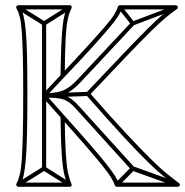

<svg xmlns="http://www.w3.org/2000/svg" viewBox="-20 -708 710 736"><path d="M157 -618H141V-341Q141 -341 141 -341Q141 -341 141 -341V-62H157V-341Q157 -341 157 -341Q157 -341 157 -341ZM495 -613 483 -623 277 -403Q277 -403 277 -403Q277 -403 277 -403Q256 -381 238.5 -370Q221 -359 200.5 -355Q180 -351 149 -349Q141 -348 141.5 -340.5Q142 -333 149 -333Q196 -335 221 -327.5Q246 -320 271 -291Q271 -291 271 -291Q271 -291 271 -291L483 -57L495 -67L283 -301Q283 -301 283 -301Q283 -301 283 -301Q255 -333 227 -342Q199 -351 149 -349Q141 -348 141.5 -340.5Q142 -333 149 -333Q182 -335 204.5 -339.5Q227 -344 246.5 -356.5Q266 -369 289 -393Q289 -393 289 -393Q289 -393 289 -393ZM226 -412 214 -422 143 -346Q141 -344 141 -341Q141 -338 143 -336L214 -256L226 -266L155 -346Q153 -348 153 -341Q153 -334 155 -336ZM243 7 251 -7 153 -69Q152 -70 149.5 -70Q147 -70 145 -69L46 -7L54 7L153 -55Q155 -57 149 -57Q143 -57 145 -55ZM54 -687 46 -673 145 -611Q147 -610 149.5 -610Q152 -610 153 -611L251 -673L243 -687L145 -625Q143 -624 149 -624Q155 -624 153 -625ZM658 8 664 -8 492 -70Q490 -71 487.5 -70.5Q485 -70 483 -68L422 -6L434 6L495 -56Q497 -58 490.5 -57Q484 -56 486 -54ZM446 -685 434 -675 483 -613Q485 -611 487.5 -610.5Q490 -610 492 -611L656 -673L650 -687L486 -625Q484 -624 490.5 -622.5Q497 -621 495 -623ZM149 -349V-333Q176 -334 203.5 -335.5Q231 -337 259.5 -338Q288 -339 317 -340V-356Q290 -355 262.5 -354Q235 -353 206.5 -351.5Q178 -350 149 -349ZM50 8H247Q252 8 254 4.5Q256 1 254 -3Q246 -21 240.5 -47Q235 -73 232 -123Q229 -173 228 -261L214 -256Q273 -190 311.5 -145.5Q350 -101 372.5 -73Q395 -45 405.5 -28Q416 -11 420 2Q421 5 423.5 6.5Q426 8 428 8H661Q667 8 669 2.5Q671 -3 666 -6Q646 -21 620.5 -41.5Q595 -62 557.5 -99Q520 -136 463 -197Q406 -258 323 -353V-343Q409 -434 464.5 -492Q520 -550 555 -584.5Q590 -619 613.5 -639Q637 -659 658 -673Q663 -677 661 -682.5Q659 -688 653 -688H440Q437 -688 435 -686.5Q433 -685 432 -682Q428 -669 418 -652.5Q408 -636 384.5 -608.5Q361 -581 320 -536Q279 -491 214 -422L228 -417Q229 -507 231.5 -557Q234 -607 239.5 -633Q245 -659 254 -676Q256 -681 254 -684.5Q252 -688 247 -688H50Q46 -688 43.5 -684.5Q41 -681 43 -676Q51 -662 56 -642Q61 -622 63.5 -587Q66 -552 67.5 -495Q69 -438 69 -349Q69 -255 67.5 -194.5Q66 -134 63.5 -97Q61 -60 56 -39.5Q51 -19 43 -4Q41 0 43.5 4Q46 8 50 8ZM50 -8 57 4Q65 -11 70 -32.5Q75 -54 78.5 -91.5Q82 -129 83.5 -191Q85 -253 85 -349Q85 -440 83.5 -498.5Q82 -557 78.5 -592.5Q75 -628 70 -648.5Q65 -669 57 -684L50 -672H247L240 -684Q233 -671 228 -653Q223 -635 220 -606.5Q217 -578 215 -532Q213 -486 212 -417Q212 -412 217 -410Q222 -408 226 -412Q294 -483 335.5 -529Q377 -575 400 -602.5Q423 -630 433.5 -647Q444 -664 448 -678L440 -672H653L648 -687Q627 -672 603.5 -652Q580 -632 545 -597Q510 -562 454 -503.5Q398 -445 311 -353Q306 -348 311 -343Q395 -247 452 -185.5Q509 -124 547 -87Q585 -50 610.5 -29.5Q636 -9 656 6L661 -8H428L436 -2Q432 -16 421 -33.5Q410 -51 387.5 -79.5Q365 -108 326 -153Q287 -198 226 -266Q222 -271 217 -268.5Q212 -266 212 -261Q213 -170 216.5 -118.5Q220 -67 226 -41Q232 -15 240 3L247 -8Z"/></svg>

Font: Tilt Prism
Style: Regular
Weight: 400
Version: Version 1.000